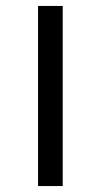

<svg xmlns="http://www.w3.org/2000/svg" viewBox="-20 -626 333 646"><path d="M108 0V-606H191V0Z"/></svg>

Font: Roundo Medium
Style: Regular
Weight: 500
Designer: Namrata Goyal (Gurmukhi), Shiva Nallaperumal (Latin)
Foundry: Indian Type Foundry
Version: Version 1.000;PS 1.0;hotconv 1.0.88;makeotf.lib2.5.647800